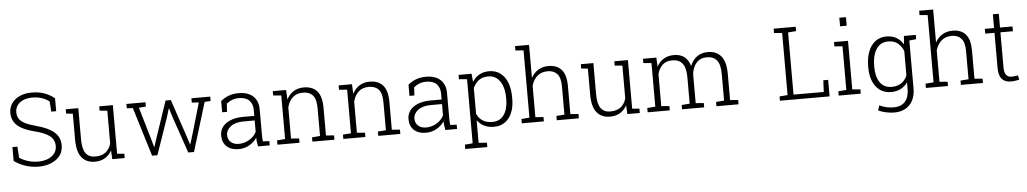

<svg xmlns="http://www.w3.org/2000/svg" viewBox="-45 -1218 10095 1887"><g transform="rotate(-5 5002.5 -274.5)"><path d="M291.5 10.3Q230.5 10.3 169.7 -8.3Q108.9 -26.9 52.2 -65.9V-203.6H101.1L108.4 -92.8Q151.4 -65.9 197.8 -52.7Q244.1 -39.6 291.5 -39.6Q348.1 -39.6 389.6 -57.1Q431.6 -74.2 454.6 -105.2Q477.5 -136.2 477.5 -176.8Q477.5 -215.3 459 -245.6Q439.9 -274.9 397.7 -297.4Q355.5 -319.8 283.2 -338.4Q206.1 -357.9 156.7 -385.3Q61 -437.5 61 -540Q61 -593.8 89.4 -634.3Q117.7 -674.8 168.7 -698Q219.7 -721.2 287.6 -721.2Q359.4 -721.2 415.8 -699.7Q472.2 -678.2 511.2 -644.5V-517.6H462.9L455.6 -618.2Q424.8 -643.1 382.8 -657.2Q340.8 -671.4 287.6 -671.4Q235.8 -671.4 197.8 -654.3Q119.6 -617.7 119.6 -541Q119.6 -505.9 135.7 -478.5Q151.9 -451.7 191.4 -430.7Q231 -409.7 302.2 -390.6Q418 -360.8 477.1 -310.3Q536.1 -259.8 536.1 -177.7Q536.1 -121.1 505.4 -79.1Q474.1 -36.6 418.9 -13.2Q363.8 10.3 291.5 10.3Z M847.2 10.3Q764.2 10.3 718 -46.4Q671.9 -103 671.9 -222.2V-479L606.4 -485.4V-528.3H730.5V-221.2Q730.5 -124.5 762.2 -82.3Q793.9 -40 854 -40Q921.9 -40 960 -71.5Q998 -103 1012.2 -156.2V-479L937 -485.4V-528.3H1071.3V-48.8L1142.1 -42.5V0H1019.5L1014.6 -86.9Q989.7 -40.5 948 -15.1Q906.2 10.3 847.2 10.3Z M1618.7 -447.3 1615.7 -446.8 1589.4 -360.4 1464.8 0H1412.1L1264.6 -482.4L1205.1 -485.4V-528.3H1393.1V-485.4L1324.2 -480.5L1415 -170.9L1439.5 -84H1442.4L1470.7 -170.9L1591.3 -528.3H1643.1L1763.2 -171.4L1793.5 -78.6L1796.4 -79.1L1824.7 -171.4L1915.5 -481L1846.2 -485.4V-528.3H2032.2V-485.4L1972.7 -481.4L1825.7 0H1769L1645.5 -360.4Z M2265.6 10.3Q2190.4 10.3 2147.9 -29.8Q2105.5 -69.8 2105.5 -138.2Q2105.5 -187 2133.8 -224.1Q2162.1 -260.7 2214.1 -281.2Q2266.1 -301.8 2337.4 -301.8H2446.8V-362.3Q2446.8 -419.4 2412.8 -454.3Q2378.9 -489.3 2310.5 -489.3Q2272 -489.3 2241.5 -476.8Q2210.9 -464.4 2188.5 -445.3L2183.6 -364.7H2135.3V-475.1Q2169.4 -504.4 2212.9 -521.2Q2256.3 -538.1 2311.5 -538.1Q2404.8 -538.1 2455.1 -491.2Q2505.4 -444.3 2505.4 -361.3V-106.4Q2505.4 -90.8 2506.3 -75.4Q2507.3 -60.1 2509.8 -44.9L2572.8 -42.5V0H2457.5Q2451.7 -28.8 2449.5 -46.4Q2447.3 -64 2446.8 -85.9Q2418 -43.5 2370.6 -16.6Q2323.2 10.3 2265.6 10.3ZM2272.5 -41Q2326.7 -41 2375.2 -69.6Q2423.8 -98.1 2446.8 -145.5V-256.8H2336.9Q2255.9 -256.8 2210 -221.9Q2164.1 -187 2164.1 -136.2Q2164.1 -93.8 2193.4 -67.4Q2222.7 -41 2272.5 -41Z M2787.1 -48.8 2866.7 -42.5V0H2648.9V-42.5L2728.5 -48.8V-479L2648.9 -485.4V-528.3H2780.3L2785.2 -433.6Q2810.5 -483.4 2853.5 -510.7Q2896.5 -538.1 2956.1 -538.1Q3042 -538.1 3086.9 -485.6Q3131.8 -433.1 3131.8 -321.3V-48.8L3211.4 -42.5V0H2993.7V-42.5L3073.2 -48.8V-320.8Q3073.2 -412.6 3039.6 -450.2Q3005.9 -487.8 2943.4 -487.8Q2877.9 -487.8 2839.8 -451.2Q2801.8 -414.6 2787.1 -355.5Z M3437 -48.8 3516.6 -42.5V0H3298.8V-42.5L3378.4 -48.8V-479L3298.8 -485.4V-528.3H3430.2L3435.1 -433.6Q3460.4 -483.4 3503.4 -510.7Q3546.4 -538.1 3606 -538.1Q3691.9 -538.1 3736.8 -485.6Q3781.7 -433.1 3781.7 -321.3V-48.8L3861.3 -42.5V0H3643.6V-42.5L3723.1 -48.8V-320.8Q3723.1 -412.6 3689.5 -450.2Q3655.8 -487.8 3593.3 -487.8Q3527.8 -487.8 3489.7 -451.2Q3451.7 -414.6 3437 -355.5Z M4113.8 10.3Q4038.6 10.3 3996.1 -29.8Q3953.6 -69.8 3953.6 -138.2Q3953.6 -187 3981.9 -224.1Q4010.3 -260.7 4062.3 -281.2Q4114.3 -301.8 4185.5 -301.8H4294.9V-362.3Q4294.9 -419.4 4261 -454.3Q4227.1 -489.3 4158.7 -489.3Q4120.1 -489.3 4089.6 -476.8Q4059.1 -464.4 4036.6 -445.3L4031.7 -364.7H3983.4V-475.1Q4017.6 -504.4 4061 -521.2Q4104.5 -538.1 4159.7 -538.1Q4252.9 -538.1 4303.2 -491.2Q4353.5 -444.3 4353.5 -361.3V-106.4Q4353.5 -90.8 4354.5 -75.4Q4355.5 -60.1 4357.9 -44.9L4420.9 -42.5V0H4305.7Q4299.8 -28.8 4297.6 -46.4Q4295.4 -64 4294.9 -85.9Q4266.1 -43.5 4218.8 -16.6Q4171.4 10.3 4113.8 10.3ZM4120.6 -41Q4174.8 -41 4223.4 -69.6Q4272 -98.1 4294.9 -145.5V-256.8H4185.1Q4104 -256.8 4058.1 -221.9Q4012.2 -187 4012.2 -136.2Q4012.2 -93.8 4041.5 -67.4Q4070.8 -41 4120.6 -41Z M4620.1 153.8 4701.7 160.2V203.1H4483.9V160.2L4561.5 153.8V-479L4481.9 -485.4V-528.3H4610.4L4617.7 -447.8Q4644 -490.7 4685.8 -514.4Q4727.5 -538.1 4784.2 -538.1Q4847.7 -538.1 4893.6 -503.9Q4987.3 -432.6 4987.3 -259.8V-249.5Q4987.3 -169.4 4963.4 -112.3Q4939.5 -54.2 4894 -22Q4848.6 10.3 4785.6 10.3Q4729.5 10.3 4687.7 -10.7Q4646 -31.7 4620.1 -69.3ZM4772 -38.6Q4848.6 -38.6 4888.4 -96.2Q4928.2 -153.8 4928.2 -249.5V-259.8Q4928.2 -327.6 4910.2 -378.4Q4892.1 -429.7 4857.2 -458.7Q4822.3 -487.8 4771 -487.8Q4710.9 -487.8 4674.6 -458.5Q4638.2 -429.2 4620.1 -384.3V-132.3Q4638.7 -88.9 4676.8 -63.7Q4714.8 -38.6 4772 -38.6Z M5197.8 -48.8 5277.3 -42.5V0H5059.6V-42.5L5139.2 -48.8V-712.4L5059.6 -718.8V-761.7H5197.8V-436Q5223.6 -484.4 5267.3 -511.2Q5311 -538.1 5370.1 -538.1Q5453.6 -538.1 5498.3 -486.6Q5543 -435.1 5543 -325.7V-48.8L5622.6 -42.5V0H5404.8V-42.5L5484.4 -48.8V-326.7Q5484.4 -413.1 5450.7 -450.4Q5417 -487.8 5356.9 -487.8Q5292.5 -487.8 5253.2 -451.7Q5213.9 -415.5 5197.8 -357.9Z M5928.7 10.3Q5845.7 10.3 5799.6 -46.4Q5753.4 -103 5753.4 -222.2V-479L5688 -485.4V-528.3H5812V-221.2Q5812 -124.5 5843.8 -82.3Q5875.5 -40 5935.5 -40Q6003.4 -40 6041.5 -71.5Q6079.6 -103 6093.8 -156.2V-479L6018.6 -485.4V-528.3H6152.8V-48.8L6223.6 -42.5V0H6101.1L6096.2 -86.9Q6071.3 -40.5 6029.5 -15.1Q5987.8 10.3 5928.7 10.3Z M6439.9 -48.8 6519.5 -42.5V0H6301.3V-42.5L6380.9 -48.8V-479L6301.3 -485.4V-528.3H6433.1L6438 -438Q6462.4 -485.4 6505.1 -511.7Q6547.9 -538.1 6606.9 -538.1Q6731.9 -538.1 6766.6 -416Q6789.1 -473.1 6833.7 -505.9Q6878.4 -538.6 6941.9 -538.6Q7026.4 -538.6 7072.5 -482.2Q7118.7 -425.8 7118.7 -308.1V-49.3L7198.2 -43V-0.5H6980V-43L7059.6 -49.3V-309.1Q7059.6 -407.2 7025.1 -447.8Q6990.7 -488.3 6929.7 -488.3Q6860.8 -488.3 6823.7 -444.6Q6786.6 -400.9 6779.3 -334V-48.8L6858.9 -42.5V0H6640.6V-42.5L6720.2 -48.8V-309.1Q6720.2 -405.3 6685.3 -446.5Q6650.4 -487.8 6589.4 -487.8Q6524.9 -487.8 6489 -453.6Q6453.1 -419.4 6439.9 -362.8Z M8043 -48.3 8048.3 -163.1H8096.2V0H7606.4V-42.5L7686 -48.8V-661.6L7606.4 -668V-710.9H7824.2V-668L7744.6 -661.6V-48.3Z M8258.8 -677.2V-761.7H8324.2V-677.2ZM8324.2 -528.3V-48.8L8403.8 -42.5V0H8186V-42.5L8265.6 -48.8V-479L8186 -485.4V-528.3Z M8992.7 -528.3V-485.8L8924.8 -479V-6.8Q8924.8 60.5 8900.4 110.4Q8875.5 159.7 8828.6 186.5Q8781.7 213.4 8716.3 213.4Q8677.7 213.4 8634.8 204.1Q8591.8 194.8 8559.6 179.2L8575.2 130.4Q8606.4 145.5 8641.4 153.8Q8676.3 162.1 8715.3 162.1Q8790.5 162.1 8828.4 117.4Q8866.2 72.8 8866.2 -6.8V-71.3Q8839.8 -32.7 8798.6 -11.2Q8757.3 10.3 8702.6 10.3Q8639.2 10.3 8593.8 -22Q8548.3 -54.2 8523.9 -112.5Q8499.5 -170.9 8499.5 -249.5V-259.8Q8499.5 -343.8 8523.9 -406.7Q8548.3 -469.2 8594 -503.7Q8639.6 -538.1 8703.6 -538.1Q8760.3 -538.1 8801.8 -513.7Q8843.3 -489.3 8869.1 -445.3L8875.5 -528.3ZM8866.2 -138.7V-380.4Q8847.7 -426.8 8811.5 -457.3Q8775.4 -487.8 8714.4 -487.8Q8663.1 -487.8 8628.4 -459Q8593.8 -429.7 8576.2 -378.4Q8558.6 -327.1 8558.6 -259.8V-249.5Q8558.6 -153.8 8597.4 -96.9Q8636.2 -40 8713.4 -40Q8771 -40 8808.8 -66.4Q8846.7 -92.8 8866.2 -138.7Z M9184.6 -48.8 9264.2 -42.5V0H9046.4V-42.5L9126 -48.8V-712.4L9046.4 -718.8V-761.7H9184.6V-436Q9210.4 -484.4 9254.2 -511.2Q9297.9 -538.1 9356.9 -538.1Q9440.4 -538.1 9485.1 -486.6Q9529.8 -435.1 9529.8 -325.7V-48.8L9609.4 -42.5V0H9391.6V-42.5L9471.2 -48.8V-326.7Q9471.2 -413.1 9437.5 -450.4Q9403.8 -487.8 9343.8 -487.8Q9279.3 -487.8 9240 -451.7Q9200.7 -415.5 9184.6 -357.9Z M9882.3 9.3Q9826.7 9.3 9795.9 -25.1Q9765.1 -59.6 9765.1 -136.2V-481H9673.8V-528.3H9765.1V-664.1H9823.7V-528.3H9946.8V-481H9823.7V-136.2Q9823.7 -83.5 9842.5 -60.3Q9861.3 -37.1 9892.6 -37.1Q9909.2 -37.1 9925.3 -39.3Q9941.4 -41.5 9958.5 -43.9L9967.3 -2Q9949.7 3.4 9927.2 6.3Q9904.8 9.3 9882.3 9.3Z"/></g></svg>

Font: Suwannaphum Light
Style: Regular
Weight: 300
Designer: Danh Hong
Version: Version 8.002; ttfautohint (v1.8.3)